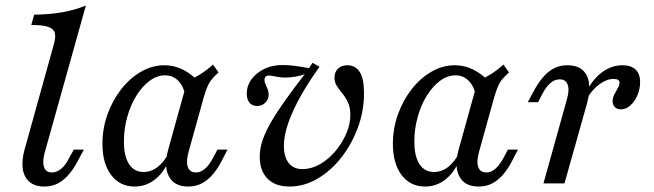

<svg xmlns="http://www.w3.org/2000/svg" viewBox="-20 -661 2357 692"><path d="M140.3 11.3Q104.8 11.3 85.1 -6.5Q65.3 -24.2 61.7 -55.2Q58.1 -86.3 69.4 -125L172.6 -496Q181.5 -525 177.8 -541.1Q174.2 -557.3 154 -564.1Q133.9 -571 92.7 -571L103.2 -608.1Q161.3 -608.9 207.3 -617.3Q253.2 -625.8 289.5 -641.1L141.9 -113.7Q132.3 -80.6 138.3 -60.1Q144.4 -39.5 166.9 -39.5Q184.7 -39.5 200.8 -52.8Q216.9 -66.1 229.8 -92.7L246 -121.8H282.3L263.7 -87.1Q248.4 -56.5 229.8 -34.3Q211.3 -12.1 189.5 -0.4Q167.7 11.3 140.3 11.3Z M465.3 11.3Q412.1 11.3 380.6 -30.2Q349.2 -71.8 349.2 -142.7Q349.2 -197.6 367.3 -248.4Q385.5 -299.2 416.9 -339.5Q448.4 -379.8 488.7 -402.8Q529 -425.8 571.8 -425.8Q608.9 -425.8 642.3 -408.5Q675.8 -391.1 703.2 -358.1L648.4 -316.1Q641.1 -351.6 621.8 -370.6Q602.4 -389.5 575 -389.5Q546 -389.5 519.4 -369.8Q492.7 -350 471.8 -316.5Q450.8 -283.1 438.7 -239.9Q426.6 -196.8 426.6 -150.8Q426.6 -97.6 445.2 -69.4Q463.7 -41.1 497.6 -41.1Q525 -41.1 548.4 -59.3Q571.8 -77.4 589.5 -112.1V-83.9Q569.4 -37.9 537.5 -13.3Q505.6 11.3 465.3 11.3ZM658.1 11.3Q608.1 11.3 588.7 -25.4Q569.4 -62.1 587.1 -125L654.8 -368.5Q679 -379 702.8 -394Q726.6 -408.9 747.6 -428.2L767.7 -400Q753.2 -387.1 743.5 -375.4Q733.9 -363.7 727.8 -349.2Q721.8 -334.7 715.3 -313.7L659.7 -113.7Q650 -79 656.9 -59.3Q663.7 -39.5 686.3 -39.5Q699.2 -39.5 710.5 -46.8Q721.8 -54 731 -65.7Q740.3 -77.4 748.4 -92.7L763.7 -121.8H800L778.2 -79.8Q764.5 -53.2 747.2 -32.7Q729.8 -12.1 708.1 -0.4Q686.3 11.3 658.1 11.3Z M1023.4 11.3Q971.8 11.3 944 -17.3Q916.1 -46 916.1 -96Q916.1 -126.6 927.4 -158.5Q938.7 -190.3 959.7 -225.8Q980.6 -261.3 1010.5 -302.8Q1040.3 -344.4 1078.2 -393.5Q1063.7 -387.9 1044.8 -384.7Q1025.8 -381.5 1006.5 -381.5Q994.4 -381.5 983.1 -383.5Q971.8 -385.5 963.3 -387.1Q954.8 -388.7 949.2 -388.7Q941.1 -388.7 937.1 -384.3Q933.1 -379.8 933.1 -373.4Q933.1 -365.3 937.1 -356.9Q941.1 -348.4 944.8 -339.1Q948.4 -329.8 948.4 -320.2Q948.4 -303.2 936.3 -291.1Q924.2 -279 906.5 -279Q888.7 -279 879 -291.1Q869.4 -303.2 869.4 -323.4Q869.4 -351.6 885.9 -374.6Q902.4 -397.6 931.5 -412.1Q960.5 -426.6 997.6 -426.6Q1021 -426.6 1044.4 -423.4Q1067.7 -420.2 1093.5 -415.3L1106.5 -434.7L1131.5 -420.2Q1092.7 -366.1 1064.1 -315.3Q1035.5 -264.5 1019.4 -219Q1003.2 -173.4 1003.2 -135.5Q1003.2 -95.2 1020.6 -73.4Q1037.9 -51.6 1069.4 -51.6Q1102.4 -51.6 1133.5 -69.4Q1164.5 -87.1 1189.1 -116.5Q1213.7 -146 1228.2 -179.8Q1242.7 -213.7 1242.7 -246Q1242.7 -273.4 1234.3 -291.5Q1225.8 -309.7 1214.5 -323.4Q1203.2 -337.1 1194.4 -350.8Q1185.5 -364.5 1185.5 -381.5Q1185.5 -400.8 1198 -413.3Q1210.5 -425.8 1232.3 -425.8Q1260.5 -425.8 1276.2 -402Q1291.9 -378.2 1291.9 -325Q1291.9 -260.5 1269.8 -200.8Q1247.6 -141.1 1210.1 -93.1Q1172.6 -45.2 1124.2 -16.9Q1075.8 11.3 1023.4 11.3Z M1512.1 11.3Q1458.9 11.3 1427.4 -30.2Q1396 -71.8 1396 -142.7Q1396 -197.6 1414.1 -248.4Q1432.3 -299.2 1463.7 -339.5Q1495.2 -379.8 1535.5 -402.8Q1575.8 -425.8 1618.5 -425.8Q1655.6 -425.8 1689.1 -408.5Q1722.6 -391.1 1750 -358.1L1695.2 -316.1Q1687.9 -351.6 1668.5 -370.6Q1649.2 -389.5 1621.8 -389.5Q1592.7 -389.5 1566.1 -369.8Q1539.5 -350 1518.5 -316.5Q1497.6 -283.1 1485.5 -239.9Q1473.4 -196.8 1473.4 -150.8Q1473.4 -97.6 1491.9 -69.4Q1510.5 -41.1 1544.4 -41.1Q1571.8 -41.1 1595.2 -59.3Q1618.5 -77.4 1636.3 -112.1V-83.9Q1616.1 -37.9 1584.3 -13.3Q1552.4 11.3 1512.1 11.3ZM1704.8 11.3Q1654.8 11.3 1635.5 -25.4Q1616.1 -62.1 1633.9 -125L1701.6 -368.5Q1725.8 -379 1749.6 -394Q1773.4 -408.9 1794.4 -428.2L1814.5 -400Q1800 -387.1 1790.3 -375.4Q1780.6 -363.7 1774.6 -349.2Q1768.5 -334.7 1762.1 -313.7L1706.5 -113.7Q1696.8 -79 1703.6 -59.3Q1710.5 -39.5 1733.1 -39.5Q1746 -39.5 1757.3 -46.8Q1768.5 -54 1777.8 -65.7Q1787.1 -77.4 1795.2 -92.7L1810.5 -121.8H1846.8L1825 -79.8Q1811.3 -53.2 1794 -32.7Q1776.6 -12.1 1754.8 -0.4Q1733.1 11.3 1704.8 11.3Z M1938.7 0 2022.6 -300.8Q2033.1 -335.5 2026.2 -355.2Q2019.4 -375 1997.6 -375Q1979 -375 1963.7 -361.7Q1948.4 -348.4 1934.7 -322.6L1919.4 -292.7H1882.3L1900.8 -327.4Q1916.9 -358.1 1935.1 -380.2Q1953.2 -402.4 1975.4 -414.1Q1997.6 -425.8 2024.2 -425.8Q2060.5 -425.8 2079.8 -408.5Q2099.2 -391.1 2102.8 -360.1Q2106.5 -329 2096 -289.5L2014.5 0ZM2218.5 -266.9Q2204 -266.9 2196 -275Q2187.9 -283.1 2187.9 -296.8Q2187.9 -308.9 2194.4 -321Q2200.8 -333.1 2206.9 -344Q2212.9 -354.8 2212.9 -362.9Q2212.9 -376.6 2191.1 -376.6Q2166.9 -376.6 2139.5 -356.5Q2112.1 -336.3 2094.4 -303.2V-332.3Q2117.7 -377.4 2151.2 -401.6Q2184.7 -425.8 2223.4 -425.8Q2254.8 -425.8 2271 -410.1Q2287.1 -394.4 2287.1 -365.3Q2287.1 -340.3 2277.4 -317.7Q2267.7 -295.2 2252 -281Q2236.3 -266.9 2218.5 -266.9Z"/></svg>

Font: Playfair 9pt
Style: Italic
Weight: 400
Italic angle: -15.6°
Designer: Claus Eggers Sørensen
Foundry: Claus Eggers Sørensen
Version: Version 2.001;gftools[0.9.30]